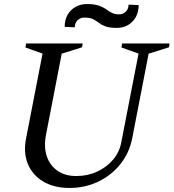

<svg xmlns="http://www.w3.org/2000/svg" viewBox="-20 -915 859 950"><path d="M324 15Q248 15 194.5 -16.5Q141 -48 118 -103.5Q95 -159 109 -230L194 -668L207 -644L106 -680L109 -700H389L386 -681L268 -644L289 -668L208 -250Q196 -190 211 -143.5Q226 -97 264 -70.5Q302 -44 357 -44Q413 -44 460 -65.5Q507 -87 539 -124.5Q571 -162 580 -210L669 -668L682 -644L581 -680L584 -700H819L816 -681L698 -644L719 -668L634 -230Q620 -159 576 -103.5Q532 -48 466.5 -16.5Q401 15 324 15ZM300 -782Q300 -816 314 -841Q328 -866 353 -880.5Q378 -895 410 -895Q446 -895 468 -887.5Q490 -880 504.5 -869.5Q519 -859 533.5 -851.5Q548 -844 569 -844Q589 -844 602.5 -857.5Q616 -871 616 -892L666 -890Q666 -840 635.5 -808.5Q605 -777 558 -777Q521 -777 501.5 -784.5Q482 -792 468.5 -802.5Q455 -813 440 -820.5Q425 -828 397 -828Q377 -828 363.5 -814.5Q350 -801 350 -780Z"/></svg>

Font: Wittgenstein
Style: Italic
Weight: 400
Italic angle: -11°
Designer: Jörg Drees
Foundry: Jörg Drees
Version: Version 1.500